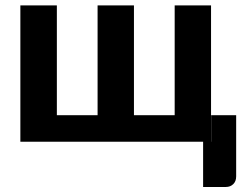

<svg xmlns="http://www.w3.org/2000/svg" viewBox="-20 -536 928 726"><path d="M57 -515.5H195V-100.5H349V-515.5H486.5V-100.5H640.5V-515.5H778V0H778.5V-100.5H873V131Q873 149.5 862 160.2Q851 171 834 171H748V0H57Z"/></svg>

Font: Lato Heavy
Style: Regular
Weight: 800
Designer: Lukasz Dziedzic
Foundry: tyPoland Lukasz Dziedzic
Version: Version 2.007; 2014-02-27